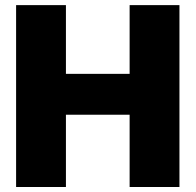

<svg xmlns="http://www.w3.org/2000/svg" viewBox="-20 -748 782 768"><path d="M44.4 0V-727.5H243.7V-452.6H498.5V-727.5H697.8V0H498.5V-289.1H243.7V0Z"/></svg>

Font: Inter 20pt Black
Style: Regular
Weight: 900
Version: Version 4.001;git-66647c0bb